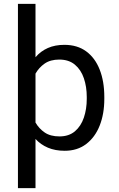

<svg xmlns="http://www.w3.org/2000/svg" viewBox="-20 -770 616 993"><path d="M519.5 -268.6V-258.3Q519.5 -181.2 495.6 -120.6Q471.7 -60.1 425.8 -25.1Q379.9 9.8 314.5 9.8Q265.6 9.8 228 -6.1Q190.4 -22 163.6 -51.3V203.1H72.8V-750H163.6V-474.1Q190.4 -505.4 227.5 -521.7Q264.6 -538.1 313 -538.1Q379.9 -538.1 425.8 -504.4Q471.7 -470.7 495.6 -409.9Q519.5 -349.1 519.5 -268.6ZM428.7 -258.3V-268.6Q428.7 -321.3 413.8 -365.2Q398.9 -409.2 367.4 -435.5Q335.9 -461.9 286.6 -461.9Q240.7 -461.9 210.9 -441.2Q181.2 -420.4 163.6 -389.2V-136.2Q181.6 -105 211.2 -84.7Q240.7 -64.5 287.6 -64.5Q336.4 -64.5 367.7 -91.1Q398.9 -117.7 413.8 -161.9Q428.7 -206.1 428.7 -258.3Z"/></svg>

Font: Vazirmatn RD FD
Style: Regular
Weight: 400
Designer: Saber Rastikerdar
Foundry: Saber Rastikerdar
Version: Version 33.003